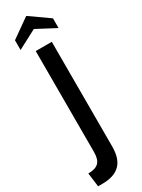

<svg xmlns="http://www.w3.org/2000/svg" viewBox="-291 -932 836 1129"><g transform="rotate(-30 126.5 -367.5)"><path d="M-13 78Q36 78 57.5 56.5Q79 35 79 -15V-700H188V10Q188 94 148 133Q108 172 29 172H-1ZM263 -816V-750L134 -818L5 -750V-816L134 -907Z"/></g></svg>

Font: Cabin Medium
Style: Regular
Weight: 500
Designer: Pablo Impallari
Foundry: Pablo Impallari. http://www.impallari.com Igino Marini. http://www.ikern.com
Version: Version 2.001